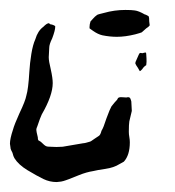

<svg xmlns="http://www.w3.org/2000/svg" viewBox="-28 -261 351 386"><path d="M166 -230Q168 -232 173 -233Q178 -234 181 -235Q202 -241 224 -241Q237 -241 243 -240Q251 -239 263 -232Q264 -232 267 -230.5Q270 -229 271 -228Q272 -226 272 -218L273 -210Q271 -207 266 -204L257 -196Q255 -195 244 -192Q224 -187 207 -187Q193 -187 178 -190Q169 -192 159 -199L152 -204V-207Q152 -212 154 -218Q156 -220 159.5 -224Q163 -228 166 -230ZM237 -38Q236 -33 234.5 -27.5Q233 -22 232 -17Q231 -11 231 4Q231 9 232 14.5Q233 20 233 25Q233 51 221 64L212 69Q201 76 184 78.5Q167 81 159 83Q146 85 131 91Q116 97 111 99Q108 100 104 101.5Q100 103 95 104L86 105Q72 105 59.5 99Q47 93 27 81Q9 70 1 57Q-1 54 -3 46Q-4 44 -5.5 41Q-7 38 -7 35L-8 28Q-8 18 -2 0Q1 -11 11 -33Q23 -58 25 -69Q29 -82 31 -117Q32 -134 35 -152.5Q38 -171 43 -182Q48 -199 59 -207Q66 -214 69 -214Q70 -215 71.5 -213.5Q73 -212 74 -212Q76 -212 79.5 -210.5Q83 -209 83 -208V-207Q83 -200 77 -184Q71 -172 71 -165L70 -146Q70 -138 74 -122Q78 -104 78 -94Q78 -69 56 -31Q53 -25 47 -7Q45 -3 45 0Q45 3 48 15Q48 19 49 21L54 24Q62 32 65 33Q67 34 73 34Q85 35 98 34Q128 29 139 27Q141 27 145 26Q149 25 152 24Q154 24 162 18Q171 12 171 12Q174 10 176 2Q180 -4 186 -23Q193 -42 196 -47Q199 -51 202 -54.5Q205 -58 207 -60Q208 -61 208.5 -62.5Q209 -64 211 -65Q213 -66 218.5 -65.5Q224 -65 226 -65Q227 -65 228.5 -65.5Q230 -66 232 -65Q234 -65 236 -57ZM258 -122Q257 -121 255.5 -119.5Q254 -118 253 -118L249 -125Q248 -126 246 -129.5Q244 -133 244 -134Q244 -136 246.5 -141Q249 -146 250 -149Q252 -154 253 -154Q254 -155 255.5 -154.5Q257 -154 258 -154Q259 -154 262 -155Q265 -156 265 -155Q266 -155 266 -152Q266 -150 266.5 -143.5Q267 -137 266 -130Q261 -127 258 -122Z"/></svg>

Font: Rubik-Burned
Style: Regular
Weight: 400
Designer: NaN (generative design), Hubert & Fischer (Rubik source font outlines)
Foundry: NaN, Hubert & Fischer
Version: Version 1.000